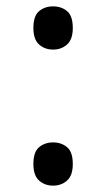

<svg xmlns="http://www.w3.org/2000/svg" viewBox="-20 -570 334 604"><path d="M147 -414Q121 -414 103 -430Q85 -446 85 -482Q85 -520 103 -535Q121 -550 147 -550Q173 -550 191 -535Q209 -520 209 -482Q209 -446 191 -430Q173 -414 147 -414ZM147 14Q121 14 103 -2Q85 -18 85 -54Q85 -92 103 -107Q121 -122 147 -122Q173 -122 191 -107Q209 -92 209 -54Q209 -18 191 -2Q173 14 147 14Z"/></svg>

Font: binaryv115
Style: Book
Weight: 400
Designer: Jelle Bosma - Monotype Design Team
Foundry: Monotype Imaging Inc.
Version: Version 2.003